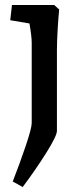

<svg xmlns="http://www.w3.org/2000/svg" viewBox="-20 -514 329 769"><path d="M107 -21V-117V-343Q107 -368 98 -420L21 -433L28 -494H197L217 -476Q214 -447 211 -397.5Q208 -348 208 -313V10Q208 30 166 97Q124 164 71 235L31 213Q60 139 83.5 69Q107 -1 107 -21Z"/></svg>

Font: Andada Pro SemiBold
Style: Regular
Weight: 600
Designer: Carolina Giovagnoli
Foundry: Huerta Tipografica
Version: Version 3.005